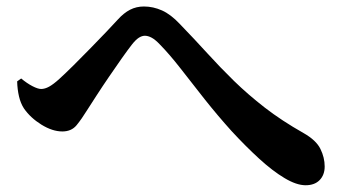

<svg xmlns="http://www.w3.org/2000/svg" viewBox="-20 -629 1040 580"><path d="M903.1 -69.4Q875.6 -69.4 839.4 -91.1Q803.2 -112.7 762.4 -150.1Q721.7 -187.4 679.4 -233.2Q637.2 -280.1 598.4 -329Q559.7 -378 525.8 -421.7Q491.8 -465.3 463.1 -494.5Q449.1 -509.3 438.2 -515.1Q427.2 -521 417.7 -521Q408.7 -521 399.2 -514.9Q389.7 -508.7 378.4 -494.3Q366.1 -478.5 347.7 -452.5Q329.3 -426.4 309.6 -397.5Q289.8 -368.6 272.3 -341.5Q254.9 -314.5 242.8 -295.7Q226.7 -269.6 211.3 -250.7Q195.8 -231.9 168.3 -231.9Q138.5 -231.9 105.2 -252.4Q72 -273 52.2 -301.6Q42.3 -316.9 37.4 -337.8Q32.5 -358.6 31.8 -383.2L44 -391.9Q61.3 -377.4 77.9 -368.8Q94.5 -360.2 104.2 -360.2Q115.6 -360.2 128.3 -367.2Q141.1 -374.2 158.9 -390.3Q178.1 -407.8 203.1 -432.6Q228.1 -457.4 254.4 -484.4Q280.7 -511.4 302.4 -534.1Q324.2 -556.9 335.5 -569.5Q353.9 -589.9 372.9 -599.6Q391.9 -609.4 414.8 -609.4Q442.7 -609.4 469.5 -597.4Q496.2 -585.4 523.3 -556.4Q566.7 -511.6 605.8 -468.6Q644.9 -425.6 686.8 -384.6Q728.8 -343.7 779.7 -304.1Q830.6 -264.6 897.2 -226.9Q935.1 -205.3 947.9 -179.2Q960.8 -153.1 960.8 -126Q960.8 -100.7 945.6 -85Q930.4 -69.4 903.1 -69.4Z"/></svg>

Font: Noto Serif HK ExtraLight
Style: Regular
Weight: 200
Designer: Ryoko NISHIZUKA 西塚涼子 (kana & ideographs); Frank Grießhammer (Latin, Greek & Cyrillic); Wenlong ZHANG 张文龙 (bopomofo); San
Foundry: Adobe
Version: Version 2.002-H1;hotconv 1.1.0;makeotfexe 2.6.0